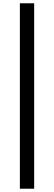

<svg xmlns="http://www.w3.org/2000/svg" viewBox="-20 -867 329 1169"><path d="M101 282V-847H188V282Z"/></svg>

Font: Noto Sans TC Thin SemiBold
Style: Regular
Weight: 600
Version: Version 2.004-H2;hotconv 1.0.118;makeotfexe 2.5.65603